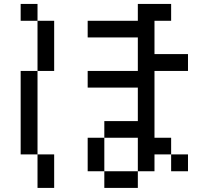

<svg xmlns="http://www.w3.org/2000/svg" viewBox="-20 -796 1040 957"><path d="M417 -359.4V-442.4H667V-609.4H417V-692.4H667V-776.4H833V-692.4H750V-526.4H917V-442.4H750V-109.4H833V-26.4H750V57.6H667V140.6H500V57.6H667V-109.4H500V-192.4H667V-359.4ZM417 57.6V-109.4H500V57.6ZM83 -692.4V-776.4H167V-692.4ZM83 -26.4V-442.4H167V-692.4H250V-442.4H167V-26.4H250V140.6H167V-26.4ZM833 -26.4H917V57.6H833Z"/></svg>

Font: KH Dot Kodenmachou 12
Style: Regular
Weight: 400
Designer: Original version for X68000 by Keitarou Hiraki (http://hp.vector.co.jp/authors/VA000874/) / TrueType conversion by Homem
Version: Version 1.00.20150527